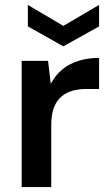

<svg xmlns="http://www.w3.org/2000/svg" viewBox="-20 -759 446 779"><path d="M68 0V-512H175L186 -419Q204 -453 232 -476.5Q260 -500 298 -512Q336 -524 382 -524V-398H331Q301 -398 275 -391Q249 -384 229.5 -367.5Q210 -351 199 -323Q188 -295 188 -253V0ZM237 -571 93 -652V-739L237 -654L382 -739V-652Z"/></svg>

Font: DM Sans 12pt SemiBold
Style: Regular
Weight: 600
Version: Version 4.004;gftools[0.9.30]